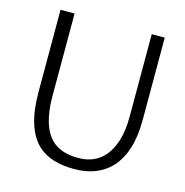

<svg xmlns="http://www.w3.org/2000/svg" viewBox="-104 -798 866 899"><g transform="rotate(15 328.5 -348.0)"><path d="M585 -700V-300Q585 -144 512 -65Q447 4 333.5 4Q220 4 160 -50Q80 -123 80 -300V-700H148V-301Q148 -156 208 -96Q253 -51 338 -51Q465 -51 507 -184Q522 -231 522 -301V-700Z"/></g></svg>

Font: Antic
Style: Regular
Weight: 400
Version: Version 1.0002